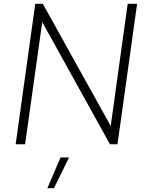

<svg xmlns="http://www.w3.org/2000/svg" viewBox="-20 -765 779 1018"><path d="M63 0 167 -745H207L567 -97L657 -745H707L603 0H563L204 -648L113 0ZM231 233 301 70H346L266 233Z"/></svg>

Font: Plus Jakarta Sans ExtraLight
Style: Italic
Weight: 200
Italic angle: -8°
Designer: Gumpita Rahayu
Foundry: Tokotype
Version: Version 2.071; ttfautohint (v1.8.4.7-5d5b);gftools[0.9.29]